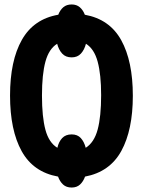

<svg xmlns="http://www.w3.org/2000/svg" viewBox="-20 -786 640 860"><path d="M301 54Q277 54 262.5 40.5Q248 27 240 5Q129 -15 77 -109Q25 -203 25 -358Q25 -514 78 -607.5Q131 -701 241 -720Q249 -741 263.5 -753.5Q278 -766 301 -766Q323 -766 337.5 -753.5Q352 -741 360 -720Q471 -700 523 -606Q575 -512 575 -357Q575 -204 523.5 -110Q472 -16 361 5Q353 27 338.5 40.5Q324 54 301 54ZM301 -529Q274 -529 258.5 -546Q243 -563 236 -590Q199 -567 183.5 -510Q168 -453 168 -358Q168 -262 183.5 -204.5Q199 -147 237 -124Q243 -151 258.5 -167.5Q274 -184 301 -184Q327 -184 342 -167.5Q357 -151 364 -124Q402 -148 417.5 -206Q433 -264 433 -360Q433 -452 417.5 -509.5Q402 -567 365 -590Q358 -563 342.5 -546Q327 -529 301 -529Z"/></svg>

Font: Noto Sans Mono ExtraBold
Style: Regular
Weight: 800
Designer: Monotype Design Team
Foundry: Monotype Imaging Inc.
Version: Version 2.014